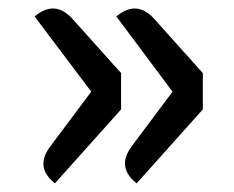

<svg xmlns="http://www.w3.org/2000/svg" viewBox="-20 -495 541 444"><path d="M107 -71Q60 -108 96 -156L191 -283L60 -457Q107 -496 147 -452L260 -326V-242ZM296 -71Q249 -108 284 -156L379 -283L249 -457Q296 -496 336 -452L449 -326V-242Z"/></svg>

Font: Swei Half Moon CJK SC
Style: Medium
Weight: 500
Version: Version 2.071